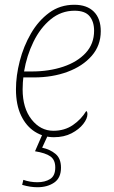

<svg xmlns="http://www.w3.org/2000/svg" viewBox="-20 -566 478 806"><path d="M206 10Q163 10 126.5 -13Q90 -36 68.5 -81Q47 -126 47 -191Q47 -248 63 -310Q79 -372 110 -425.5Q141 -479 186.5 -512.5Q232 -546 292 -546Q345 -546 374 -517Q403 -488 403 -435Q403 -375 365 -331.5Q327 -288 263.5 -264.5Q200 -241 123 -241H78Q77 -236 76 -220Q75 -204 75 -191Q75 -112 112.5 -64.5Q150 -17 204 -17Q251 -17 286 -41Q321 -65 342 -100Q347 -97 347 -87Q347 -68 329.5 -45.5Q312 -23 280.5 -6.5Q249 10 206 10ZM113 -266Q186 -266 245.5 -286Q305 -306 340 -344Q375 -382 375 -437Q375 -475 356 -498Q337 -521 293 -521Q237 -521 193 -485Q149 -449 120.5 -390.5Q92 -332 81 -266ZM137 220Q107 220 73 210L78 189Q92 194 107 196.5Q122 199 137 199Q169 199 190.5 185.5Q212 172 212 137Q212 105 191.5 90.5Q171 76 127 69L161 -9H186L157 54Q190 61 213 80Q236 99 236 138Q236 181 207.5 200.5Q179 220 137 220Z"/></svg>

Font: Noto Serif Thin
Style: Italic
Weight: 100
Italic angle: -12°
Designer: Monotype Design Team
Foundry: Monotype Imaging Inc.
Version: Version 2.014; ttfautohint (v1.8.4.7-5d5b)